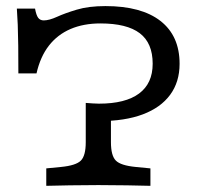

<svg xmlns="http://www.w3.org/2000/svg" viewBox="-20 -602 655 622"><path d="M301.5 -209.7Q293.4 -209.7 281.5 -210.5Q269.6 -211.4 257.8 -212.2V-268.6Q269.2 -267.8 280.2 -267Q291.3 -266.2 300.5 -266.2Q386.4 -266.2 430.5 -299Q474.6 -331.7 474.6 -395.6Q474.6 -462.5 432.9 -494.3Q391.1 -526.1 305.2 -526.1Q250.7 -526.1 208.4 -508Q166.2 -489.8 138.3 -454Q110.5 -418.1 98.3 -364.3H39.5Q39.5 -415.1 39.1 -453.5Q38.6 -491.9 37.5 -521.6Q36.3 -551.2 34.6 -574.2H93.5Q97.4 -552.7 103.7 -544.3Q110 -535.9 121.8 -535.9Q139.2 -535.9 164.6 -547.5Q190 -559.1 228.6 -570.7Q267.1 -582.3 321.6 -582.3Q438.1 -582.3 500 -534Q561.8 -485.7 561.8 -395.3Q561.8 -336.5 531.2 -294.9Q500.6 -253.3 442.6 -231.5Q384.6 -209.7 301.5 -209.7ZM296.8 -2.4Q244.2 -2.4 205.6 -1.6Q166.9 -0.8 129.9 0V-56.5L177.4 -61.1Q226.1 -65.8 242 -81.8Q257.8 -97.7 257.8 -141.5V-241.2Q281 -240.3 301.2 -240.8Q321.4 -241.4 339.4 -244.8V-141.5Q339.4 -97.7 355.3 -81.8Q371.1 -65.8 419.9 -61.1L467.3 -56.5V0Q430.4 -0.8 391.7 -1.6Q353 -2.4 300.4 -2.4H298.2Z"/></svg>

Font: Playfair 5pt SemiExpanded Light
Style: Regular
Weight: 300
Width: 6
Designer: Claus Eggers Sørensen
Foundry: Claus Eggers Sørensen
Version: Version 2.203